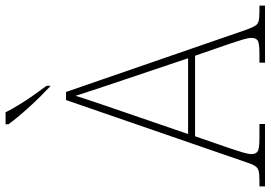

<svg xmlns="http://www.w3.org/2000/svg" viewBox="-165 -810 971 689"><g transform="rotate(-90 320.5 -465.5)"><path d="M-4 0V-20H18Q41 -20 52 -23Q63 -26 69.5 -36Q76 -46 83 -68L306 -714H335L558 -68Q566 -46 572 -36Q578 -26 589 -23Q600 -20 623 -20H645V0H440V-20H474Q512 -20 520.5 -27Q529 -34 529 -48Q529 -60 523 -80Q517 -100 510.5 -119Q504 -138 501 -147L465 -251H176L140 -147Q137 -138 130.5 -119Q124 -100 118 -80Q112 -60 112 -48Q112 -34 121 -27Q130 -20 167 -20H220V0ZM184 -276H456L379 -505Q370 -532 359 -564.5Q348 -597 338 -628Q328 -659 321 -680Q317 -665 306.5 -634Q296 -603 285 -570.5Q274 -538 266 -515ZM355 -771Q340 -785 320.5 -804.5Q301 -824 281 -846Q261 -868 244.5 -888Q228 -908 219 -921V-931H262Q273 -909 289.5 -882Q306 -855 324.5 -829Q343 -803 357 -784V-771Z"/></g></svg>

Font: Noto Serif Thai Thin
Style: Regular
Weight: 250
Version: Version 2.001